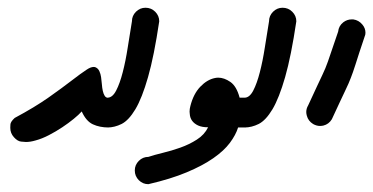

<svg xmlns="http://www.w3.org/2000/svg" viewBox="-20 -326 955 491"><path d="M257.8 0Q234.9 0 217.5 -8.1Q200.2 -16.1 189 -41Q181.6 -32.7 168.5 -22Q155.3 -11.2 139.2 -0.5Q123 10.3 105.2 19.5Q87.4 28.8 70.8 33.2Q57.6 37.1 46.4 37.1Q43 37.1 33.9 36.1Q24.9 35.2 15.6 24.9Q6.3 14.6 6.3 1Q6.3 0 6.6 -7.3Q6.8 -14.6 17.6 -24.4Q68.8 -51.8 104.5 -76.9Q140.1 -102.1 163.8 -120.4Q187.5 -138.7 201.7 -147.9Q211.9 -154.8 219.7 -154.8Q222.2 -154.8 224.6 -153.8Q231 -150.9 234.1 -144Q237.3 -137.2 238.5 -128.7Q239.7 -120.1 240.5 -110.6Q241.2 -101.1 242.9 -93.5Q244.6 -85.9 247.8 -80.8Q251 -75.7 257.8 -75.7Z M387.2 -271.5Q374 -182.6 358.6 -128.9Q343.3 -75.2 326.2 -46.6Q309.1 -18.1 291 -9Q272.9 0 254.9 0V-76.2Q267.6 -76.2 277.1 -94.5Q286.6 -112.8 293.9 -141.4Q301.3 -169.9 306.6 -204.3Q312 -238.8 317.4 -271.5Q317.4 -285.6 327.6 -295.9Q337.9 -306.2 352.1 -306.2Q366.7 -306.2 377 -295.9Q387.2 -285.6 387.2 -271.5Z M608.9 0H588.9Q583 19 567.9 39.3Q552.7 59.6 525.4 78.6Q498 97.7 457.3 114.7Q416.5 131.8 359.4 145Q345.2 145 335 134.8Q324.7 124.5 324.7 109.9Q324.7 95.7 335 85.4Q345.2 75.2 359.4 75.2Q374 70.3 396.2 64.9Q418.5 59.6 441.2 51.5Q463.9 43.5 483.4 31Q502.9 18.6 512.2 -0.5Q496.6 -0.5 486.6 -5.1Q476.6 -9.8 471.2 -17.3Q465.8 -24.9 465.3 -34.7Q464.8 -37.6 464.8 -40.5Q464.8 -47.4 466.8 -54.7Q474.6 -85.9 492.2 -104.2Q509.8 -122.6 529.8 -126.5Q534.2 -127.4 538.1 -127.4Q553.2 -127.4 569.1 -116.5Q585 -105.5 592.8 -76.2H608.9Z M737.8 -271.5Q724.6 -182.6 709.2 -128.9Q693.8 -75.2 676.8 -46.6Q659.7 -18.1 641.6 -9Q623.5 0 605.5 0V-76.2Q618.2 -76.2 627.7 -94.5Q637.2 -112.8 644.5 -141.4Q651.9 -169.9 657.2 -204.3Q662.6 -238.8 668 -271.5Q668 -285.6 678.2 -295.9Q688.5 -306.2 702.6 -306.2Q717.3 -306.2 727.5 -295.9Q737.8 -285.6 737.8 -271.5Z M914.1 -237.3Q904.8 -210 898.9 -191.7Q893.1 -173.3 889.2 -161.4Q885.3 -149.4 882.6 -141.6Q879.9 -133.8 877.2 -127Q874.5 -120.1 871.3 -112.5Q868.2 -105 862.5 -93.5Q856.9 -82 848.9 -64.7Q840.8 -47.4 828.6 -21Q820.8 -8.3 807.1 -4.9Q802.7 -3.9 798.3 -3.9Q789.6 -3.9 780.8 -8.8Q768.1 -16.6 764.6 -30.3Q763.2 -35.2 763.2 -39.6Q763.2 -48.3 768.1 -56.6Q782.7 -88.4 791 -106Q799.3 -123.5 804.2 -134Q809.1 -144.5 812 -151.4Q814.9 -158.2 818.6 -168.7Q822.3 -179.2 828.1 -196.5Q834 -213.9 844.7 -245.1Q846.2 -259.8 857.9 -269Q867.7 -276.4 879.4 -276.4H883.3Q897.5 -274.4 906.7 -263.2Q914.6 -253.9 914.6 -242.2Q914.6 -239.7 914.1 -237.3Z"/></svg>

Font: DimaLatifi
Style: regular
Weight: 400
Designer: R.Balvardi
Foundry: Dima Software Group
Version: Version 1.00;January 29, 2019;FontCreator 11.5.0.2427 64-bit